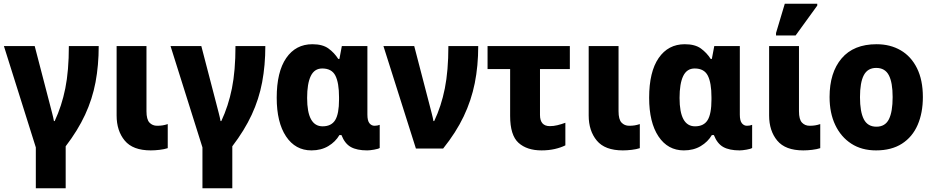

<svg xmlns="http://www.w3.org/2000/svg" viewBox="-20 -796 5007 1029"><path d="M172 213V-6L1 -549H166L248 -234Q253 -214 259.5 -189.5Q266 -165 269 -147H273Q311 -228 330 -322.5Q349 -417 349 -549H509Q509 -446 492 -355.5Q475 -265 436 -181Q397 -97 332 -12V213Z M788 10Q692 10 648.5 -42.5Q605 -95 605 -177V-549H765V-200Q765 -156 781 -139Q797 -122 822 -122Q838 -122 851 -124Q864 -126 879 -131V-2Q861 4 835.5 7Q810 10 788 10Z M1065 213V-6L894 -549H1059L1141 -234Q1146 -214 1152.5 -189.5Q1159 -165 1162 -147H1166Q1204 -228 1223 -322.5Q1242 -417 1242 -549H1402Q1402 -446 1385 -355.5Q1368 -265 1329 -181Q1290 -97 1225 -12V213Z M1649 10Q1563 10 1513 -65Q1463 -140 1463 -272Q1463 -411 1514 -485Q1565 -559 1654 -559Q1709 -559 1740.5 -536Q1772 -513 1793 -480H1799L1812 -549H1949V-182Q1949 -149 1960 -135.5Q1971 -122 1987 -122Q2003 -122 2015 -127V-3Q2008 2 1985 6Q1962 10 1948 10Q1893 10 1860.5 -8Q1828 -26 1810 -72H1799Q1778 -36 1739.5 -13Q1701 10 1649 10ZM1709 -119Q1756 -119 1776.5 -152.5Q1797 -186 1797 -262V-275Q1797 -352 1777.5 -390.5Q1758 -429 1707 -429Q1665 -429 1645.5 -388.5Q1626 -348 1626 -271Q1626 -119 1709 -119Z M2209 0 2035 -549H2200L2282 -234Q2287 -214 2293.5 -189.5Q2300 -165 2303 -147H2307Q2345 -227 2364 -322Q2383 -417 2383 -549H2543Q2543 -443 2524.5 -350.5Q2506 -258 2465 -172Q2424 -86 2355 0Z M2882 10Q2804 10 2759 -30.5Q2714 -71 2714 -175V-426H2593V-549H3034V-426H2874V-180Q2874 -120 2927 -120Q2947 -120 2967.5 -125Q2988 -130 3010 -138V-17Q2986 -5 2953.5 2.5Q2921 10 2882 10Z M3318 10Q3222 10 3178.5 -42.5Q3135 -95 3135 -177V-549H3295V-200Q3295 -156 3311 -139Q3327 -122 3352 -122Q3368 -122 3381 -124Q3394 -126 3409 -131V-2Q3391 4 3365.5 7Q3340 10 3318 10Z M3645 10Q3559 10 3509 -65Q3459 -140 3459 -272Q3459 -411 3510 -485Q3561 -559 3650 -559Q3705 -559 3736.5 -536Q3768 -513 3789 -480H3795L3808 -549H3945V-182Q3945 -149 3956 -135.5Q3967 -122 3983 -122Q3999 -122 4011 -127V-3Q4004 2 3981 6Q3958 10 3944 10Q3889 10 3856.5 -8Q3824 -26 3806 -72H3795Q3774 -36 3735.5 -13Q3697 10 3645 10ZM3705 -119Q3752 -119 3772.5 -152.5Q3793 -186 3793 -262V-275Q3793 -352 3773.5 -390.5Q3754 -429 3703 -429Q3661 -429 3641.5 -388.5Q3622 -348 3622 -271Q3622 -119 3705 -119Z M4285 10Q4189 10 4145.5 -42.5Q4102 -95 4102 -177V-549H4262V-200Q4262 -156 4278 -139Q4294 -122 4319 -122Q4335 -122 4348 -124Q4361 -126 4376 -131V-2Q4358 4 4332.5 7Q4307 10 4285 10ZM4139 -606V-619L4186 -776H4360V-766L4244 -606Z M4926 -276Q4926 -191 4898 -126.5Q4870 -62 4814 -26Q4758 10 4675 10Q4598 10 4542.5 -26Q4487 -62 4456.5 -126Q4426 -190 4426 -276Q4426 -407 4490.5 -483Q4555 -559 4678 -559Q4751 -559 4807 -526.5Q4863 -494 4894.5 -430.5Q4926 -367 4926 -276ZM4589 -275Q4589 -197 4609.5 -157Q4630 -117 4677 -117Q4724 -117 4744 -157Q4764 -197 4764 -276Q4764 -354 4743.5 -393Q4723 -432 4676 -432Q4630 -432 4609.5 -393Q4589 -354 4589 -275Z"/></svg>

Font: Noto Sans SemiCondensed ExtraBold
Style: Regular
Weight: 800
Width: 4
Designer: Monotype Design Team
Foundry: Monotype Imaging Inc.
Version: Version 2.013; ttfautohint (v1.8.4.7-5d5b)